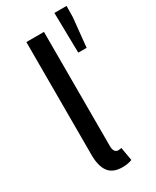

<svg xmlns="http://www.w3.org/2000/svg" viewBox="-199 -818 721 886"><g transform="rotate(-30 161.5 -375.0)"><path d="M258.3 -761.7H323.2L322.3 -702.6L306.6 -547.9H262.2ZM172.9 -710V-102.1Q172.9 -83 179.4 -74.2Q186 -65.4 196.3 -65.4Q205.6 -65.4 214.4 -67.4L226.6 3.4Q205.6 12.2 174.8 12.2Q124.5 12.2 101.8 -18.3Q79.1 -48.8 79.1 -108.4V-710Z"/></g></svg>

Font: Varta SemiBold
Style: Regular
Weight: 600
Designer: Joana Correia, Viktoriya Grabowska, Eben Sorkin
Foundry: Sorkin Type
Version: Version 1.003; ttfautohint (v1.3) -l 8 -r 24 -G 200 -x 12 -H